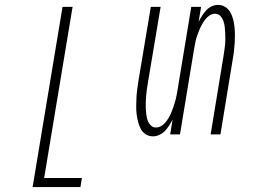

<svg xmlns="http://www.w3.org/2000/svg" viewBox="-20 -548 1040 783"><path d="M113 215 235 -520H276L160 178H314L308 215Z M604 8Q587 8 574 -0.5Q561 -9 554 -22.5Q547 -36 543 -51.5Q539 -67 537 -83.5Q535 -100 535.5 -116Q536 -132 536.5 -149Q537 -166 539.5 -182.5Q542 -199 544 -215L595 -520H635L583 -210Q581 -197 579 -184Q577 -171 576 -158Q575 -145 574.5 -132Q574 -119 574.5 -106.5Q575 -94 576.5 -81.5Q578 -69 582 -57.5Q586 -46 594.5 -37Q603 -28 616 -28Q628 -28 639 -35Q650 -42 657.5 -52Q665 -62 671 -73Q677 -84 681 -95Q685 -106 689 -117.5Q693 -129 696 -140.5Q699 -152 701 -163.5Q703 -175 705 -187L760 -520H800L790 -459Q796 -471 803.5 -483Q811 -495 820.5 -505.5Q830 -516 843 -522Q856 -528 869 -528Q886 -528 899 -519.5Q912 -511 919.5 -497.5Q927 -484 931 -468.5Q935 -453 936.5 -436.5Q938 -420 938 -404Q938 -388 937 -371Q936 -354 934 -337.5Q932 -321 929 -305L879 0H839L890 -310Q892 -323 894 -336Q896 -349 897.5 -362Q899 -375 899 -388Q899 -401 898.5 -413.5Q898 -426 896.5 -438.5Q895 -451 891 -462.5Q887 -474 878.5 -483Q870 -492 857 -492Q845 -492 834.5 -485Q824 -478 816.5 -468Q809 -458 803 -447Q797 -436 792.5 -425Q788 -414 784 -402.5Q780 -391 777.5 -379.5Q775 -368 773 -356.5Q771 -345 769 -333L714 0H674L684 -61Q678 -49 670.5 -37Q663 -25 653 -14.5Q643 -4 630 2Q617 8 604 8Z"/></svg>

Font: Iosevka Term Curly Extralight
Style: Italic
Weight: 200
Italic angle: -9°
Designer: Belleve Invis
Foundry: Belleve Invis
Version: Version 32.3.0